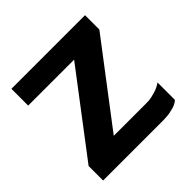

<svg xmlns="http://www.w3.org/2000/svg" viewBox="-146 -682 814 814"><g transform="rotate(-45 260.5 -275.0)"><path d="M485.8 -130.9V-26.9Q475.1 -15.1 451.2 -8.3Q427.2 -1.5 408.7 -1L390.1 0H28.8V-86.9L304.2 -449.2H28.8V-549.8H470.2V-463.9L194.8 -102.1H391.1Q397.5 -102.1 408.2 -102.8Q418.9 -103.5 444.1 -110.8Q469.2 -118.2 485.8 -130.9Z"/></g></svg>

Font: Junction Bold
Style: Bold
Weight: 700
Designer: Caroline Hadilaksono
Foundry: Caroline Hadilaksono
Version: Version 001.001